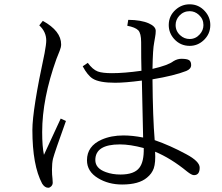

<svg xmlns="http://www.w3.org/2000/svg" viewBox="-20 -862 1040 900"><path d="M643.1 -530.3Q641.6 -581.1 641.6 -664.1Q641.6 -706.1 627.9 -720.2Q613.3 -734.4 576.7 -741.2L581.1 -769Q641.1 -768.6 677.7 -752.4Q710 -737.8 710 -717.3Q710 -703.1 707 -688L702.6 -662.1Q696.3 -632.3 694.8 -539.1Q767.6 -555.7 793 -575.2Q811.5 -586.4 830.1 -586.4Q856.4 -586.4 866.2 -580.1Q876 -573.7 876 -557.1Q876 -538.6 853 -529.3Q796.9 -507.3 694.8 -490.2Q696.3 -309.6 705.1 -205.1Q777.3 -180.2 853 -139.2Q916 -105.5 916 -76.2Q916 -41 889.2 -41Q878.4 -41 856.9 -58.1Q781.2 -120.1 707 -150.9Q710 -100.1 700.7 -72.8Q691.9 -47.9 668.9 -29.3Q630.9 2.9 552.7 2.9Q488.3 2.9 439.5 -26.9Q387.7 -58.1 387.7 -110.8Q387.7 -177.2 456.5 -207.5Q501 -227.1 558.6 -227.1Q601.1 -227.1 650.9 -217.3L645 -484.4Q566.4 -474.1 520 -474.1Q445.8 -474.1 415 -493.2Q390.6 -508.3 367.7 -551.3L391.6 -567.4Q414.1 -536.1 438.5 -526.9Q460.4 -519 504.9 -519Q562 -519 643.1 -530.3ZM653.8 -168Q590.3 -185.1 542 -185.1Q426.8 -185.1 426.8 -111.8Q426.8 -72.8 476.1 -55.2Q506.8 -43.9 544.9 -43.9Q609.4 -43.9 633.3 -75.7Q655.3 -104 653.8 -168ZM264.6 -306.2 289.1 -294.9Q236.3 -148.4 228.5 -118.2Q223.6 -97.2 223.6 -66.9Q223.6 -42 226.1 -23.9Q227.1 -16.1 227.1 -5.9Q227.1 4.9 219.2 12.2Q212.9 18.1 206.1 18.1Q189.9 18.1 177.7 -1Q131.8 -86.9 131.8 -252.9Q131.8 -347.2 189 -612.8Q196.8 -654.8 196.8 -671.9Q196.8 -712.9 164.1 -743.2L180.7 -764.2Q266.6 -716.8 266.6 -653.8Q266.6 -640.6 259.8 -624L244.6 -585.9Q177.7 -399.4 177.7 -243.2Q177.7 -174.8 186 -136.2Q242.7 -259.8 264.6 -306.2ZM869.1 -841.8Q911.6 -841.8 940.4 -809.6Q965.8 -781.7 965.8 -744.6Q965.8 -701.7 933.6 -672.4Q905.8 -647 869.1 -647Q825.7 -647 796.4 -679.2Q771 -707.5 771 -744.6Q771 -787.6 803.2 -816.4Q831.5 -841.8 869.1 -841.8ZM869.1 -809.6Q840.3 -809.6 820.3 -788.1Q803.2 -769 803.2 -744.6Q803.2 -715.8 825.2 -696.3Q843.8 -679.2 869.1 -679.2Q897 -679.2 916.5 -701.2Q933.6 -720.2 933.6 -744.6Q933.6 -772.9 912.1 -792.5Q893.1 -809.6 869.1 -809.6Z"/></svg>

Font: I.Ming
Style: Regular
Weight: 400
Designer: Ichiten Fonts Project
Version: Version 5.10 Mar 24, 2018